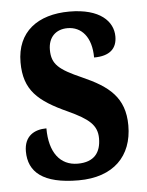

<svg xmlns="http://www.w3.org/2000/svg" viewBox="-45 -585 484 633"><g transform="rotate(-5 197.0 -268.5)"><path d="M190 10C306 10 369 -55 369 -156C369 -249 317 -289 231 -327C156 -360 133 -379 133 -427C133 -468 158 -493 197 -493C243 -493 276 -457 276 -389C328 -389 352 -412 352 -452C352 -502 309 -547 208 -547C103 -547 33 -495 33 -394C33 -302 78 -263 175 -219C242 -188 269 -166 269 -122C269 -76 247 -45 192 -45C134 -45 99 -90 99 -170C59 -170 25 -151 25 -100C25 -32 72 10 190 10Z"/></g></svg>

Font: Noto Serif Tamil ExtraCondensed
Style: Bold Italic
Weight: 700
Width: 2
Italic angle: -12°
Designer: Indian Type Foundry, Tom Grace, and the Monotype Design Team
Foundry: Monotype Imaging Inc.
Version: Version 2.003